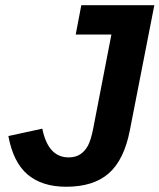

<svg xmlns="http://www.w3.org/2000/svg" viewBox="-20 -708 613 738"><path d="M234.4 9.8Q141.6 9.8 86.2 -37.1Q30.8 -84 12.2 -185.1L142.6 -213.4Q165 -103 243.7 -103Q270 -103 288.1 -114.7Q306.2 -126.5 317.9 -147.9Q329.6 -169.4 338.4 -214.8L408.2 -575.2H271L292.5 -688H573.2L479 -206.5Q457 -93.8 398.4 -42Q339.8 9.8 234.4 9.8Z"/></svg>

Font: Arimo
Style: Bold Italic
Weight: 700
Italic angle: -12°
Designer: Steve Matteson
Foundry: Monotype Imaging Inc.
Version: Version 1.33